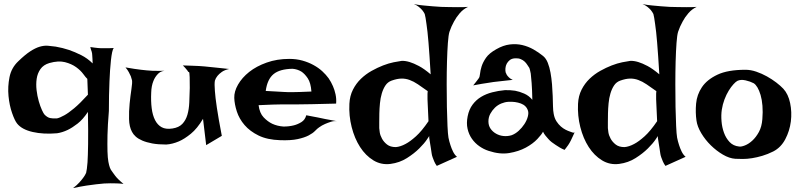

<svg xmlns="http://www.w3.org/2000/svg" viewBox="-20 -782 3957 948"><path d="M437.5 -468.8Q436.5 -482.4 436.5 -492.2Q436.5 -502 435.5 -507.8Q434.6 -514.6 434.6 -518.6Q433.6 -522.5 432.6 -527.3Q430.7 -532.2 429.2 -537.1Q427.7 -542 425.8 -549.8Q436.5 -547.9 446.3 -546.9Q456.1 -545.9 463.9 -544.9Q472.7 -543.9 479.5 -543.9H496.1Q503.9 -543.9 515.1 -543.9Q526.4 -543.9 542 -544.9Q537.1 -540 533.7 -523.9Q530.3 -507.8 527.8 -484.9Q525.4 -461.9 523.4 -434.6Q521.5 -407.2 520.5 -379.9Q517.6 -314.5 517.6 -234.4Q511.7 -163.1 510.7 -114.7Q509.8 -66.4 510.7 -34.2Q511.7 -2 515.1 16.6Q518.6 35.2 522.5 45.4Q526.4 55.7 530.8 61Q535.2 66.4 538.1 71.3Q542 77.1 548.8 85.9Q554.7 93.8 564.5 103.5Q574.2 113.3 589.8 126Q573.2 124 556.2 123.5Q539.1 123 525.4 123Q508.8 123 494.1 124Q477.5 125 455.1 127.9Q435.5 129.9 407.2 134.3Q378.9 138.7 340.8 146.5Q359.4 132.8 371.6 119.1Q383.8 105.5 391.6 94.7Q400.4 83 405.3 71.3Q409.2 56.6 412.1 19.5Q414.1 -11.7 415 -70.8Q416 -129.9 414.1 -229.5Q389.6 -192.4 363.3 -171.9Q336.9 -151.4 314.5 -140.6Q288.1 -127.9 261.7 -124Q194.3 -118.2 141.1 -130.4Q87.9 -142.6 64.5 -171.9Q52.7 -186.5 39.6 -224.1Q26.4 -261.7 22 -308.1Q17.6 -354.5 26.9 -400.9Q36.1 -447.3 70.3 -479.5Q103.5 -511.7 128.9 -528.3Q154.3 -544.9 175.8 -551.3Q197.3 -557.6 215.8 -556.2Q234.4 -554.7 254.9 -551.8Q289.1 -545.9 321.3 -535.2Q349.6 -525.4 380.9 -509.8Q412.1 -494.1 437.5 -468.8ZM223.6 -470.7Q194.3 -461.9 179.7 -440.9Q165 -419.9 161.1 -393.1Q157.2 -366.2 160.6 -336.9Q164.1 -307.6 171.4 -282.2Q178.7 -256.8 187 -238.8Q195.3 -220.7 200.2 -215.8Q213.9 -202.1 227.1 -199.2Q240.2 -196.3 260.7 -197.3Q275.4 -200.2 297.9 -212.9Q317.4 -223.6 345.7 -247.1Q374 -270.5 414.1 -314.5L411.1 -392.6Q404.3 -398.4 391.1 -416.5Q377.9 -434.6 355.5 -450.7Q333 -466.8 300.8 -475.1Q268.6 -483.4 223.6 -470.7Z M599.6 -449.2Q625 -444.3 644 -441.9Q663.1 -439.5 676.8 -437.5Q692.4 -435.5 704.1 -434.6Q715.8 -433.6 731.4 -432.6Q757.8 -431.6 805.7 -432.6Q777.3 -434.6 761.2 -418.5Q745.1 -402.3 737.3 -381.8Q727.5 -357.4 726.6 -325.2Q724.6 -282.2 729 -247.6Q733.4 -212.9 745.6 -189Q757.8 -165 778.3 -153.8Q798.8 -142.6 831.1 -147.5Q863.3 -152.3 880.4 -170.4Q897.5 -188.5 905.3 -215.3Q913.1 -242.2 914.6 -276.4Q916 -310.5 917 -347.7Q917 -384.8 916.5 -400.9Q916 -417 915 -421.9Q914.1 -426.8 912.1 -426.3Q910.2 -425.8 907.2 -430.7Q905.3 -434.6 901.4 -438.5Q898.4 -442.4 893.6 -447.8Q888.7 -453.1 882.8 -459Q908.2 -458 928.2 -457.5Q948.2 -457 961.9 -456.1Q977.5 -455.1 989.3 -454.1Q1000 -453.1 1017.6 -451.2Q1032.2 -449.2 1055.7 -447.3Q1079.1 -445.3 1111.3 -441.4Q1088.9 -436.5 1075.2 -426.8Q1061.5 -417 1053.7 -407.2Q1044.9 -396.5 1041 -383.8Q1038.1 -367.2 1041 -333Q1043 -302.7 1050.8 -250Q1058.6 -197.3 1075.2 -111.3L998 -65.4L982.4 -195.3Q954.1 -147.5 922.4 -121.6Q890.6 -95.7 863.3 -84Q831.1 -70.3 800.8 -68.4Q760.7 -68.4 731.9 -73.7Q703.1 -79.1 682.6 -87.9Q662.1 -96.7 649.9 -107.9Q637.7 -119.1 631.8 -130.9Q618.2 -155.3 617.2 -193.8Q616.2 -232.4 620.1 -271Q624 -309.6 628.9 -341.8Q633.8 -374 631.8 -385.7Q629.9 -394.5 626 -405.3Q622.1 -414.1 616.2 -425.3Q610.4 -436.5 599.6 -449.2Z M1379.9 -157.2Q1407.2 -157.2 1430.7 -163.1Q1450.2 -168 1468.3 -179.2Q1486.3 -190.4 1492.2 -212.9Q1511.7 -209 1525.4 -206.5Q1539.1 -204.1 1548.8 -202.1Q1559.6 -199.2 1567.4 -198.2Q1575.2 -196.3 1585.9 -194.3Q1595.7 -192.4 1609.9 -189.9Q1624 -187.5 1643.6 -183.6Q1628.9 -185.5 1613.8 -180.7Q1598.6 -175.8 1585 -169.9Q1569.3 -163.1 1555.7 -153.3Q1546.9 -147.5 1535.6 -135.7Q1524.4 -124 1503.9 -113.3Q1483.4 -102.5 1449.7 -95.2Q1416 -87.9 1363.3 -89.8Q1299.8 -91.8 1256.8 -112.8Q1213.9 -133.8 1187.5 -164.6Q1161.1 -195.3 1149.4 -231.4Q1137.7 -267.6 1136.7 -298.8Q1135.7 -330.1 1155.3 -364.3Q1174.8 -398.4 1210.4 -426.8Q1246.1 -455.1 1296.9 -473.1Q1347.7 -491.2 1408.2 -491.2Q1443.4 -491.2 1473.1 -482.9Q1502.9 -474.6 1527.8 -460.9Q1552.7 -447.3 1571.3 -430.2Q1589.8 -413.1 1602.5 -395.5Q1615.2 -377 1624 -356.4Q1631.8 -338.9 1636.7 -316.4Q1641.6 -293.9 1639.6 -270.5Q1565.4 -268.6 1520 -267.6Q1474.6 -266.6 1449.2 -266.6H1405.3H1372.1Q1354.5 -266.6 1326.2 -265.6Q1297.9 -264.6 1256.8 -262.7Q1261.7 -223.6 1281.7 -202.6Q1301.8 -181.6 1324.2 -170.9Q1349.6 -159.2 1379.9 -157.2ZM1292 -333Q1323.2 -331.1 1344.2 -330.1Q1365.2 -329.1 1378.9 -328.1Q1393.6 -327.1 1402.3 -327.1H1426.8Q1451.2 -327.1 1517.6 -330.1Q1514.6 -373 1499.5 -395.5Q1484.4 -418 1467.8 -428.7Q1448.2 -440.4 1424.8 -442.4Q1361.3 -441.4 1330.6 -416Q1299.8 -390.6 1292 -333Z M2158.2 -748Q2176.8 -747.1 2198.2 -747.1Q2216.8 -747.1 2240.7 -746.6Q2264.6 -746.1 2291 -748Q2267.6 -737.3 2250 -716.8Q2232.4 -696.3 2221.7 -675.8Q2208 -651.4 2199.2 -625Q2194.3 -609.4 2191.4 -569.8Q2188.5 -530.3 2187 -477.5Q2185.5 -424.8 2185.5 -366.2Q2185.5 -307.6 2186.5 -254.4Q2187.5 -201.2 2189.5 -160.2Q2191.4 -119.1 2194.3 -102.5Q2198.2 -83 2204.1 -65.4Q2209 -49.8 2216.8 -33.7Q2224.6 -17.6 2236.3 -7.8L2136.7 37.1Q2128.9 26.4 2124 15.1Q2119.1 3.9 2116.2 -4.9Q2112.3 -15.6 2111.3 -24.4Q2109.4 -36.1 2107.4 -50.3Q2105.5 -64.5 2103 -77.6Q2100.6 -90.8 2099.6 -99.6Q2098.6 -108.4 2099.6 -110.4Q2100.6 -112.3 2087.9 -93.3Q2075.2 -74.2 2050.3 -49.3Q2025.4 -24.4 1989.3 -1.5Q1953.1 21.5 1908.2 27.3Q1862.3 33.2 1823.7 9.8Q1785.2 -13.7 1757.8 -56.2Q1730.5 -98.6 1716.3 -154.8Q1702.1 -210.9 1705.1 -269.5Q1707 -308.6 1722.7 -339.4Q1738.3 -370.1 1762.2 -393.1Q1786.1 -416 1814.9 -432.1Q1843.8 -448.2 1871.6 -459Q1899.4 -469.7 1923.8 -474.6Q1948.2 -479.5 1962.9 -481.4Q1980.5 -482.4 2002.9 -475.6Q2022.5 -469.7 2048.3 -456.1Q2074.2 -442.4 2106.4 -415Q2100.6 -512.7 2095.7 -571.8Q2090.8 -630.9 2085.9 -662.1Q2081.1 -699.2 2077.1 -712.9Q2072.3 -722.7 2064.5 -732.4Q2057.6 -740.2 2047.4 -748.5Q2037.1 -756.8 2023.4 -761.7Q2048.8 -756.8 2072.3 -754.9Q2095.7 -752.9 2115.2 -751Q2137.7 -749 2158.2 -748ZM1913.1 -383.8Q1894.5 -377 1883.3 -360.4Q1872.1 -343.8 1865.2 -320.8Q1858.4 -297.9 1856 -272Q1853.5 -246.1 1853 -222.2Q1852.5 -198.2 1852.5 -178.7Q1852.5 -159.2 1852.5 -149.4Q1852.5 -143.6 1855 -128.4Q1857.4 -113.3 1866.2 -97.2Q1875 -81.1 1891.1 -68.4Q1907.2 -55.7 1934.6 -55.7Q1957 -57.6 1982.4 -71.3Q2004.9 -83 2033.7 -108.9Q2062.5 -134.8 2095.7 -183.6Q2093.8 -214.8 2093.3 -235.4Q2092.8 -255.9 2091.8 -268.6Q2090.8 -283.2 2090.8 -292V-306.6Q2090.8 -312.5 2090.8 -319.3Q2090.8 -326.2 2091.8 -332Q2064.5 -351.6 2043.5 -365.7Q2022.5 -379.9 2002.4 -387.2Q1982.4 -394.5 1961.4 -394Q1940.4 -393.6 1913.1 -383.8Z M2343.8 -395.5Q2348.6 -401.4 2350.1 -417.5Q2351.6 -433.6 2357.9 -454.1Q2364.3 -474.6 2379.9 -497.1Q2395.5 -519.5 2430.7 -539.1Q2464.8 -558.6 2497.1 -562.5Q2529.3 -566.4 2558.6 -559.6Q2587.9 -552.7 2613.8 -538.1Q2639.6 -523.4 2661.1 -505.9Q2675.8 -494.1 2684.6 -472.2Q2693.4 -450.2 2698.2 -422.9Q2703.1 -395.5 2705.6 -365.7Q2708 -335.9 2709 -308.1Q2710 -280.3 2710.4 -257.3Q2710.9 -234.4 2713.9 -219.7Q2717.8 -198.2 2727.5 -183.1Q2737.3 -168 2749 -157.7Q2760.7 -147.5 2772.5 -141.6Q2784.2 -135.7 2793 -132.8Q2798.8 -129.9 2803.7 -128.9Q2813.5 -125 2817.4 -128.9Q2811.5 -115.2 2806.6 -105.5Q2801.8 -95.7 2798.8 -88.9Q2794.9 -81.1 2792 -76.2Q2789.1 -70.3 2785.2 -65.4Q2782.2 -60.5 2777.3 -54.7Q2772.5 -48.8 2767.6 -42Q2754.9 -46.9 2743.7 -53.7Q2732.4 -60.5 2723.6 -66.4Q2712.9 -73.2 2704.1 -80.1Q2695.3 -86.9 2687.5 -95.7Q2680.7 -103.5 2673.3 -112.3Q2666 -121.1 2661.1 -131.8Q2655.3 -119.1 2633.3 -95.7Q2611.3 -72.3 2576.2 -53.2Q2541 -34.2 2494.6 -26.4Q2448.2 -18.6 2392.6 -37.1Q2368.2 -44.9 2346.7 -60.1Q2325.2 -75.2 2310.1 -96.7Q2294.9 -118.2 2288.6 -146Q2282.2 -173.8 2289.1 -208Q2295.9 -242.2 2313.5 -265.6Q2331.1 -289.1 2355.5 -303.7Q2379.9 -318.4 2410.2 -326.2Q2440.4 -334 2472.7 -336.9Q2498 -337.9 2523.4 -334Q2544.9 -330.1 2568.4 -319.8Q2591.8 -309.6 2608.4 -289.1Q2607.4 -340.8 2605 -371.6Q2602.5 -402.3 2600.6 -418.9Q2596.7 -438.5 2593.8 -446.3Q2588.9 -453.1 2583.5 -461.9Q2578.1 -470.7 2570.3 -478Q2562.5 -485.4 2550.8 -490.2Q2539.1 -495.1 2523.4 -494.1Q2506.8 -493.2 2497.1 -485.4Q2487.3 -477.5 2481.9 -467.3Q2476.6 -457 2475.6 -445.3Q2474.6 -433.6 2476.6 -424.8Q2478.5 -418.9 2482.4 -412.1Q2486.3 -406.2 2493.2 -399.4Q2500 -392.6 2511.7 -387.7Q2489.3 -384.8 2471.7 -383.3Q2454.1 -381.8 2441.4 -379.9Q2426.8 -377.9 2416 -377Q2405.3 -376 2390.6 -373Q2377.9 -371.1 2359.4 -368.2Q2340.8 -365.2 2316.4 -360.4Q2322.3 -367.2 2327.1 -373.5Q2332 -379.9 2335.9 -384.8Q2339.8 -390.6 2343.8 -395.5ZM2490.2 -279.3Q2472.7 -278.3 2455.1 -271Q2437.5 -263.7 2423.8 -250.5Q2410.2 -237.3 2400.9 -220.2Q2391.6 -203.1 2391.6 -182.6Q2391.6 -162.1 2401.9 -147Q2412.1 -131.8 2429.2 -122.1Q2446.3 -112.3 2466.3 -110.4Q2486.3 -108.4 2505.9 -114.3Q2524.4 -121.1 2541 -136.2Q2557.6 -151.4 2569.3 -169.4Q2581.1 -187.5 2585.9 -205.6Q2590.8 -223.6 2586.9 -235.4Q2579.1 -260.7 2551.8 -271Q2524.4 -281.2 2490.2 -279.3Z M3287.1 -748Q3305.7 -747.1 3327.1 -747.1Q3345.7 -747.1 3369.6 -746.6Q3393.6 -746.1 3419.9 -748Q3396.5 -737.3 3378.9 -716.8Q3361.3 -696.3 3350.6 -675.8Q3336.9 -651.4 3328.1 -625Q3323.2 -609.4 3320.3 -569.8Q3317.4 -530.3 3315.9 -477.5Q3314.5 -424.8 3314.5 -366.2Q3314.5 -307.6 3315.4 -254.4Q3316.4 -201.2 3318.4 -160.2Q3320.3 -119.1 3323.2 -102.5Q3327.1 -83 3333 -65.4Q3337.9 -49.8 3345.7 -33.7Q3353.5 -17.6 3365.2 -7.8L3265.6 37.1Q3257.8 26.4 3252.9 15.1Q3248 3.9 3245.1 -4.9Q3241.2 -15.6 3240.2 -24.4Q3238.3 -36.1 3236.3 -50.3Q3234.4 -64.5 3231.9 -77.6Q3229.5 -90.8 3228.5 -99.6Q3227.5 -108.4 3228.5 -110.4Q3229.5 -112.3 3216.8 -93.3Q3204.1 -74.2 3179.2 -49.3Q3154.3 -24.4 3118.2 -1.5Q3082 21.5 3037.1 27.3Q2991.2 33.2 2952.6 9.8Q2914.1 -13.7 2886.7 -56.2Q2859.4 -98.6 2845.2 -154.8Q2831.1 -210.9 2834 -269.5Q2835.9 -308.6 2851.6 -339.4Q2867.2 -370.1 2891.1 -393.1Q2915 -416 2943.8 -432.1Q2972.7 -448.2 3000.5 -459Q3028.3 -469.7 3052.7 -474.6Q3077.1 -479.5 3091.8 -481.4Q3109.4 -482.4 3131.8 -475.6Q3151.4 -469.7 3177.2 -456.1Q3203.1 -442.4 3235.4 -415Q3229.5 -512.7 3224.6 -571.8Q3219.7 -630.9 3214.8 -662.1Q3210 -699.2 3206.1 -712.9Q3201.2 -722.7 3193.4 -732.4Q3186.5 -740.2 3176.3 -748.5Q3166 -756.8 3152.3 -761.7Q3177.7 -756.8 3201.2 -754.9Q3224.6 -752.9 3244.1 -751Q3266.6 -749 3287.1 -748ZM3042 -383.8Q3023.4 -377 3012.2 -360.4Q3001 -343.8 2994.1 -320.8Q2987.3 -297.9 2984.9 -272Q2982.4 -246.1 2981.9 -222.2Q2981.4 -198.2 2981.4 -178.7Q2981.4 -159.2 2981.4 -149.4Q2981.4 -143.6 2983.9 -128.4Q2986.3 -113.3 2995.1 -97.2Q3003.9 -81.1 3020 -68.4Q3036.1 -55.7 3063.5 -55.7Q3085.9 -57.6 3111.3 -71.3Q3133.8 -83 3162.6 -108.9Q3191.4 -134.8 3224.6 -183.6Q3222.7 -214.8 3222.2 -235.4Q3221.7 -255.9 3220.7 -268.6Q3219.7 -283.2 3219.7 -292V-306.6Q3219.7 -312.5 3219.7 -319.3Q3219.7 -326.2 3220.7 -332Q3193.4 -351.6 3172.4 -365.7Q3151.4 -379.9 3131.3 -387.2Q3111.3 -394.5 3090.3 -394Q3069.3 -393.6 3042 -383.8Z M3661.1 -437.5Q3686.5 -437.5 3713.9 -428.2Q3741.2 -418.9 3766.6 -404.8Q3792 -390.6 3813 -374.5Q3834 -358.4 3847.7 -343.8Q3872.1 -317.4 3881.3 -272.9Q3890.6 -228.5 3884.8 -182.1Q3878.9 -135.7 3857.4 -94.7Q3835.9 -53.7 3797.9 -34.2Q3770.5 -20.5 3744.1 -12.7Q3717.8 -4.9 3693.4 -1Q3668.9 2.9 3647.5 2.9Q3626 2.9 3610.4 2Q3581.1 0 3549.3 -18.6Q3517.6 -37.1 3489.7 -64.5Q3461.9 -91.8 3442.4 -124.5Q3422.9 -157.2 3418.9 -186.5Q3413.1 -226.6 3417 -270.5Q3420.9 -314.5 3445.8 -351.6Q3470.7 -388.7 3522 -413.1Q3573.2 -437.5 3661.1 -437.5ZM3628.9 -58.6Q3639.6 -56.6 3658.2 -64Q3676.8 -71.3 3694.8 -87.9Q3712.9 -104.5 3727.1 -130.4Q3741.2 -156.2 3744.1 -193.4Q3747.1 -229.5 3744.6 -259.8Q3742.2 -290 3735.4 -313Q3728.5 -335.9 3719.7 -350.6Q3710.9 -365.2 3701.2 -371.1Q3684.6 -379.9 3661.1 -385.3Q3637.7 -390.6 3621.1 -382.8Q3613.3 -378.9 3601.6 -366.2Q3589.8 -353.5 3578.1 -334.5Q3566.4 -315.4 3557.1 -291Q3547.9 -266.6 3543.9 -240.2Q3540 -213.9 3542.5 -183.6Q3544.9 -153.3 3554.7 -126.5Q3564.5 -99.6 3582.5 -80.6Q3600.6 -61.5 3628.9 -58.6Z"/></svg>

Font: Lakki Reddy
Style: Regular
Weight: 400
Designer: Appaji Ambarisha Darbha
Version: Version 1.0.4; ttfautohint (v1.2.42-39fb)